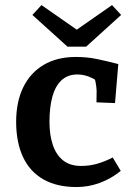

<svg xmlns="http://www.w3.org/2000/svg" viewBox="-20 -734 543 767"><path d="M286.1 13.2Q206.9 13.2 152.9 -17.7Q98.9 -48.6 71.7 -107.3Q44.5 -165.9 44.5 -247.3Q44.5 -326.5 72.5 -384.6Q100.5 -442.7 154.1 -474.6Q207.6 -506.5 283.6 -506.5Q328.3 -506.5 368.3 -498Q408.3 -489.6 452.6 -478.1L439.5 -322.2L365.4 -325.2L366 -371.9Q365.4 -387.5 361.5 -407.3Q357.5 -427.1 350.6 -445.6L399.5 -392Q375.6 -408.5 347.2 -422.5Q318.8 -436.5 289 -436.5Q250.1 -436.5 225.3 -413Q200.5 -389.5 189.1 -347.4Q177.6 -305.2 177.6 -247.3Q177.6 -194.5 191.1 -154.7Q204.6 -115 232.4 -93Q260.2 -71.1 304.2 -71.1Q337.4 -71.1 368 -79.8Q398.7 -88.5 430.3 -104.9L462.4 -51.3Q422.9 -19.5 377.8 -3.1Q332.6 13.2 286.1 13.2ZM145.7 -713.7 323 -590.1 298.7 -547.7H249.5L109.4 -674.3ZM427.5 -713.7 463.9 -674.3 324.2 -547.7H274.5L250.3 -590.1Z"/></svg>

Font: Andada Pro
Style: Regular
Weight: 400
Designer: Carolina Giovagnoli
Foundry: Huerta Tipografica
Version: Version 3.003